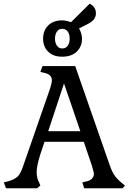

<svg xmlns="http://www.w3.org/2000/svg" viewBox="-35 -1002 693 1022"><path d="M401.4 -795.9Q401.4 -823.2 385.7 -850.6L429.7 -873Q475.6 -894.5 475.6 -930.7Q475.6 -965.8 442.4 -982.4L342.8 -883.8Q315.4 -893.6 295.9 -893.6Q248 -893.6 221.2 -866.2Q194.3 -838.9 194.3 -795.9Q194.3 -753.9 221.2 -727.1Q248 -700.2 295.9 -700.2Q345.7 -700.2 373.5 -727.1Q401.4 -753.9 401.4 -795.9ZM257.8 -795.9Q257.8 -819.3 268.1 -834Q278.3 -848.6 295.9 -848.6Q315.4 -848.6 325.7 -834Q335.9 -819.3 335.9 -795.9Q335.9 -773.4 325.7 -758.8Q315.4 -744.1 295.9 -744.1Q278.3 -744.1 268.1 -758.8Q257.8 -773.4 257.8 -795.9ZM305.7 -557.6 392.6 -303.7H221.7ZM163.1 0 179.7 -14.6 172.9 -31.2Q160.2 -52.7 160.2 -85.9Q160.2 -119.1 179.7 -180.7L202.1 -247.1H411.1L454.1 -120.1Q464.8 -84 464.8 -77.1Q464.8 -45.9 424.8 -36.1L403.3 -31.2L413.1 0H618.2L629.9 -14.6Q596.7 -40 579.6 -61.5Q562.5 -83 547.9 -126L365.2 -650.4H191.4L179.7 -619.1L201.2 -614.3Q241.2 -605.5 241.2 -574.2Q241.2 -561.5 231.4 -530.3L88.9 -120.1Q75.2 -78.1 59.1 -62.5Q43 -46.9 5.9 -36.1L-14.6 -31.2L-2.9 0Z"/></svg>

Font: Kurale
Style: Regular
Weight: 400
Version: 1.0; ttfautohint (v1.3)